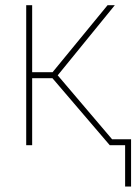

<svg xmlns="http://www.w3.org/2000/svg" viewBox="-20 -549 516 726"><path d="M79.1 0V-529.3H101.6V-275.9H178.7L386.7 -529.3H414.1L198.2 -264.2L422.9 0H395L178.2 -253.4H101.6V0ZM453.1 156.2V0H400.4V-22.5H475.6V156.2Z"/></svg>

Font: Inter 24pt Thin
Style: Regular
Weight: 250
Designer: Rasmus Andersson
Foundry: rsms
Version: Version 4.001;git-66647c0bb